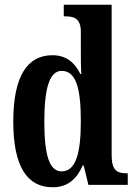

<svg xmlns="http://www.w3.org/2000/svg" viewBox="-20 -780 573 810"><path d="M202 10C266 10 304 -25 329 -82H333L353 0H519V-49H512C472 -49 451 -64 451 -125V-760H249V-711H256C291 -711 321 -703 321 -646V-577C321 -539 321 -499 323 -468H319C296 -514 262 -547 201 -547C96 -547 36 -460 36 -267C36 -75 96 10 202 10ZM240 -57C188 -57 167 -126 167 -267C167 -405 188 -481 240 -481C302 -481 321 -405 321 -268C321 -134 300 -57 240 -57Z"/></svg>

Font: Noto Serif Tamil ExtraCondensed
Style: Bold Italic
Weight: 700
Width: 2
Italic angle: -12°
Designer: Indian Type Foundry, Tom Grace, and the Monotype Design Team
Foundry: Monotype Imaging Inc.
Version: Version 2.003